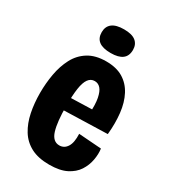

<svg xmlns="http://www.w3.org/2000/svg" viewBox="-180 -800 794 901"><g transform="rotate(30 217.5 -350.0)"><path d="M234 13Q174 13 134.5 -8Q95 -29 72 -66.5Q49 -104 39 -153Q29 -202 29 -258Q29 -310 38 -360.5Q47 -411 68.5 -452Q90 -493 128.5 -517Q167 -541 225 -541Q280 -541 316.5 -519Q353 -497 374 -457Q395 -417 401 -363.5Q407 -310 401 -249L133 -241V-308L295 -313L278 -284Q282 -340 275.5 -372.5Q269 -405 256 -419.5Q243 -434 224 -434Q203 -434 190 -416Q177 -398 171.5 -361Q166 -324 166 -268Q166 -180 180 -134.5Q194 -89 230 -89Q243 -89 253.5 -95Q264 -101 271.5 -113Q279 -125 282 -142.5Q285 -160 284 -183L407 -174Q411 -146 405 -113Q399 -80 380.5 -51.5Q362 -23 326.5 -5Q291 13 234 13ZM222 -585Q179 -585 158 -601Q137 -617 137 -649Q137 -680 158 -696.5Q179 -713 222 -713Q265 -713 285.5 -696.5Q306 -680 306 -650Q306 -617 285 -601Q264 -585 222 -585Z"/></g></svg>

Font: Bricolage Grotesque 24pt Condensed
Style: Bold
Weight: 700
Width: 3
Designer: Mathieu Triay
Foundry: Atelier Triay
Version: Version 1.001;gftools[0.9.33.dev8+g029e19f]